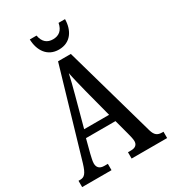

<svg xmlns="http://www.w3.org/2000/svg" viewBox="-216 -1021 1013 1133"><g transform="rotate(-30 291.0 -454.5)"><path d="M291 -771C372 -771 410 -834 411 -909H367C358 -861 330 -841 291 -841C253 -841 225 -861 217 -909H171C173 -834 212 -771 291 -771ZM3 0H203V-43H179C145 -43 132 -61 132 -87C132 -105 140 -131 143 -147L167 -239H368L395 -138C400 -120 406 -95 406 -81C406 -57 391 -43 361 -43H340V0H582V-43H574C541 -43 525 -55 514 -92L338 -714H251L77 -120C58 -57 43 -43 14 -43H3ZM184 -290 238 -490C251 -538 263 -585 271 -622C278 -584 290 -538 304 -481L354 -290Z"/></g></svg>

Font: Noto Serif Sinhala ExtraCondensed Medium
Style: Regular
Weight: 500
Width: 2
Designer: Jelle Bosma - Monotype Design Team
Foundry: Monotype Imaging Inc.
Version: Version 2.007